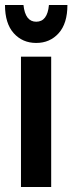

<svg xmlns="http://www.w3.org/2000/svg" viewBox="-20 -749 290 769"><path d="M64 0V-522H185V0ZM0 -729H74Q81 -662 125 -662Q170 -662 176 -729H250Q250 -655 215 -616Q180 -577 125 -577Q70 -577 35 -616Q0 -655 0 -729Z"/></svg>

Font: Radio Canada Condensed SemiBold
Style: Regular
Weight: 600
Width: 3
Designer: Charles Daoud, Etienne Aubert Bonn, Alexandre Saumier Demers, Jacques Le Bailly
Foundry: Radio-Canada
Version: Version 2.104; ttfautohint (v1.8.4.7-5d5b);gftools[0.9.28.de